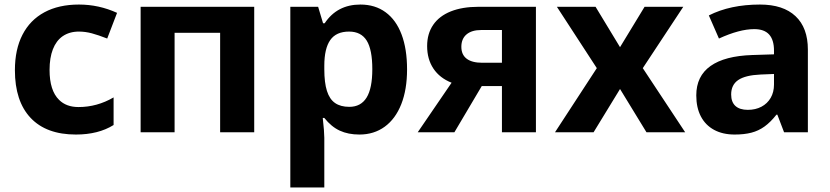

<svg xmlns="http://www.w3.org/2000/svg" viewBox="-20 -576 3614 836"><path d="M44.9 -270.5Q44.9 -360.8 77.9 -424.8Q110.8 -488.8 173.3 -522.5Q235.8 -556.2 323.7 -556.2Q410.6 -556.2 489.7 -520L446.8 -408.2Q408.2 -423.3 379.9 -430.9Q351.6 -438.5 323.2 -438.5Q282.2 -438.5 252.4 -418Q224.6 -398.4 210.2 -361.3Q195.8 -324.2 195.8 -271.5Q195.8 -181.6 237.3 -141.1Q268.6 -109.9 321.8 -109.9Q402.8 -109.9 474.6 -151.9V-31.7Q408.2 9.8 310.5 9.8Q181.6 9.8 113.3 -62.7Q44.9 -135.3 44.9 -270.5Z M592.3 -546.4H1086.9V0H938.5V-433.1H740.2V0H592.3Z M1244.1 -546.4H1365.2L1386.7 -474.6H1393.6Q1447.8 -556.2 1549.3 -556.2Q1613.3 -556.2 1658.9 -522.7Q1704.6 -489.3 1728.5 -426Q1752.4 -362.8 1752.4 -273.9Q1752.4 -186.5 1727.3 -122.6Q1702.1 -58.6 1655.3 -24.4Q1608.4 9.8 1544.9 9.8Q1496.1 9.8 1459.5 -7.1Q1422.9 -23.9 1392.1 -62.5H1385.3Q1392.1 -2.4 1392.1 23.9V240.2H1244.1ZM1601.1 -274.9Q1601.1 -359.9 1576.7 -399.2Q1552.2 -438.5 1500 -438.5Q1443.8 -438.5 1418 -401.6Q1392.1 -364.7 1392.1 -289.6V-274.4Q1392.1 -215.8 1403.6 -179.9Q1415 -144 1439 -127.4Q1462.9 -110.8 1501 -110.8Q1551.3 -110.8 1576.2 -151.1Q1601.1 -191.4 1601.1 -274.9Z M1839.8 -375.5Q1839.8 -429.2 1866.2 -467.8Q1892.6 -506.3 1942.9 -526.4Q1993.2 -546.4 2063 -546.4H2313.5V0H2165.5V-201.2H2077.6L1958.5 0H1798.8L1946.3 -215.8Q1894.5 -236.3 1867.2 -277.3Q1839.8 -318.4 1839.8 -375.5ZM2165.5 -302.7V-445.3H2075.2Q2034.2 -445.3 2011.5 -426.3Q1988.8 -407.2 1988.8 -372.1Q1988.8 -337.9 2012 -320.3Q2035.2 -302.7 2080.1 -302.7Z M2578.6 -279.3 2404.8 -546.4H2573.2L2679.7 -370.6L2786.6 -546.4H2955.1L2778.8 -279.3L2963.4 0H2794.9L2679.7 -188.5L2564.5 0H2396.5Z M3394 0 3364.7 -76.7H3360.8Q3335 -43.9 3308.8 -25.1Q3282.7 -6.3 3251.7 1.7Q3220.7 9.8 3178.7 9.8Q3127 9.8 3089.4 -10.5Q3051.8 -30.8 3031.7 -69.1Q3011.7 -107.4 3011.7 -160.6Q3011.7 -244.6 3073.7 -288.6Q3135.7 -332.5 3255.4 -336.4L3350.1 -339.4V-355.5Q3350.1 -402.3 3328.9 -425.8Q3307.6 -449.2 3264.2 -449.2Q3199.7 -449.2 3110.4 -408.2L3066.4 -508.8Q3159.7 -556.2 3289.1 -556.2Q3390.1 -556.2 3443.8 -505.6Q3497.6 -455.1 3497.6 -359.9V0ZM3350.1 -208V-253.9L3291.5 -251.5Q3225.1 -248.5 3194.3 -227.5Q3163.6 -206.5 3163.6 -164.6Q3163.6 -131.8 3182.1 -114.7Q3200.7 -97.7 3236.3 -97.7Q3269.5 -97.7 3295.4 -111.3Q3321.3 -125 3335.7 -149.9Q3350.1 -174.8 3350.1 -208Z"/></svg>

Font: Viking Open Sans
Style: Bold
Weight: 700
Foundry: Ascender Corporation
Version: Version 2.001